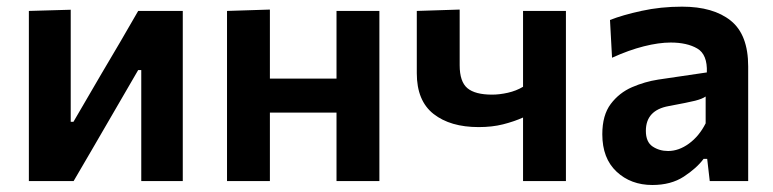

<svg xmlns="http://www.w3.org/2000/svg" viewBox="-20 -530 2262 562"><path d="M64.5 0V-498L187 -501.5V-173.5H195L277.5 -315Q305 -361 331.8 -407Q358.5 -453 384.5 -498H515V0H393.5V-325H384.5L303.5 -185.5Q276.5 -138.5 249.2 -92Q222 -45.5 195.5 0Z M644.5 0V-498L770 -502V-300H965V-498H1090.5V0H965V-200.5H770V0Z M1511 0V-186Q1484 -174 1452.2 -166Q1420.5 -158 1381 -158Q1298 -158 1249 -196.5Q1200 -235 1200 -315.5V-498L1325.5 -502V-339Q1325.5 -291 1348 -272Q1370.5 -253 1420.5 -253Q1442 -253 1466.5 -258.5Q1491 -264 1511 -276V-498H1636.5V0Z M1889.5 11.5Q1826.5 11.5 1784.8 -27.5Q1743 -66.5 1743 -137Q1743 -193 1767.8 -225.8Q1792.5 -258.5 1830 -274.8Q1867.5 -291 1906.5 -297L2049 -318Q2051 -370.5 2021 -388Q1991 -405.5 1943 -405.5Q1908.5 -405.5 1864.8 -394.5Q1821 -383.5 1771.5 -361L1765.5 -471.5Q1802 -486 1858 -498.2Q1914 -510.5 1976.5 -510.5Q2068 -510.5 2119 -469.5Q2170 -428.5 2170 -335.5V0H2057.5L2050 -65H2039.5Q2019 -37.5 1981.5 -13Q1944 11.5 1889.5 11.5ZM1935.5 -88Q1967 -88 1996.8 -109.8Q2026.5 -131.5 2045.5 -169V-247.5Q2035.5 -240.5 2014.8 -235.2Q1994 -230 1937.5 -219.5Q1870.5 -207.5 1870.5 -147Q1870.5 -114.5 1890.2 -101.2Q1910 -88 1935.5 -88Z"/></svg>

Font: Commissioner SemiBold
Style: Regular
Weight: 600
Designer: Kostas Bartsokas
Foundry: Kostas Bartsokas
Version: Version 1.000; ttfautohint (v1.8.3)